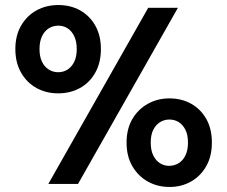

<svg xmlns="http://www.w3.org/2000/svg" viewBox="-20 -731 903 763"><path d="M172 0 569 -700H687L290 0ZM654 12Q606 12 567.5 -9.5Q529 -31 506 -70.5Q483 -110 483 -164Q483 -219 506 -258Q529 -297 567.5 -318.5Q606 -340 653 -340Q702 -340 740 -318.5Q778 -297 800 -258Q822 -219 822 -164Q822 -110 799.5 -70.5Q777 -31 739 -9.5Q701 12 654 12ZM652 -72Q673 -72 690 -82.5Q707 -93 717 -113.5Q727 -134 727 -164Q727 -195 717 -215Q707 -235 690.5 -245.5Q674 -256 653 -256Q633 -256 616 -245.5Q599 -235 589 -215Q579 -195 579 -164Q579 -134 589 -113.5Q599 -93 615.5 -82.5Q632 -72 652 -72ZM211 -360Q164 -360 125.5 -381Q87 -402 64 -442Q41 -482 41 -536Q41 -590 64 -629.5Q87 -669 125.5 -690Q164 -711 212 -711Q260 -711 298 -690Q336 -669 358.5 -629.5Q381 -590 381 -536Q381 -482 358.5 -442Q336 -402 297.5 -381Q259 -360 211 -360ZM211 -444Q232 -444 248.5 -454.5Q265 -465 275 -485.5Q285 -506 285 -536Q285 -566 275 -587Q265 -608 248.5 -618.5Q232 -629 212 -629Q191 -629 174 -618.5Q157 -608 147 -587Q137 -566 137 -536Q137 -506 147 -485.5Q157 -465 174 -454.5Q191 -444 211 -444Z"/></svg>

Font: DM Sans 17pt SemiBold
Style: Regular
Weight: 600
Version: Version 4.004;gftools[0.9.30]